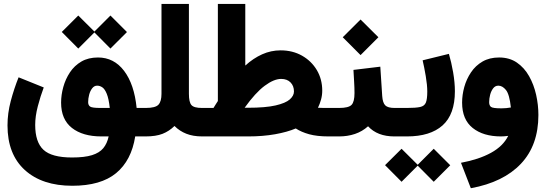

<svg xmlns="http://www.w3.org/2000/svg" viewBox="-20 -702 2809 988"><path d="M297.9 -537.6 382.8 -622.1 465.8 -539.6 548.3 -622.1 633.3 -537.1 548.3 -452.1 465.8 -535.2 382.8 -452.1ZM539.1 0H501.5Q405.8 0 350.1 -43.7Q294.4 -87.4 294.4 -173.8Q294.4 -213.4 305.7 -254.2Q316.9 -294.9 339.8 -329.6Q362.8 -364.3 398.7 -385.3Q434.6 -406.2 484.4 -406.2Q566.4 -406.2 618.7 -337.2Q670.9 -268.1 683.1 -146.5H714.8V0H675.8Q656.2 124 577.4 189Q498.5 253.9 352.1 253.9Q196.8 253.9 107.7 172.9Q18.6 91.8 18.6 -56.6Q18.6 -119.1 35.4 -182.4Q52.2 -245.6 75.7 -304.2L205.1 -252Q188 -206.5 174.6 -155.3Q161.1 -104 161.1 -59.1Q161.1 29.3 203.6 68.8Q246.1 108.4 350.6 108.4Q415 108.4 453.4 96.4Q491.7 84.5 511.5 60.5Q531.2 36.6 539.1 0ZM544.9 -146.5Q539.6 -194.3 529.5 -219Q519.5 -243.7 506.8 -252.4Q494.1 -261.2 480 -261.2Q464.8 -261.2 454.3 -247.6Q443.8 -233.9 438.7 -214.4Q433.6 -194.8 433.6 -176.3Q433.6 -161.1 443.4 -153.8Q453.1 -146.5 496.6 -146.5Z M877.9 -53.7Q850.6 -26.9 816.4 -13.4Q782.2 0 729 0H698.2V-146.5H730Q779.8 -146.5 795.4 -163.3Q811 -180.2 811 -219.2V-681.6H952.1V-219.2Q952.1 -176.3 965.1 -161.4Q978 -146.5 1019.5 -146.5H1035.2V0H1020.5Q973.6 0 939 -13.7Q904.3 -27.3 877.9 -53.7Z M1616.2 -147.5Q1627.9 -147 1641.1 -146.7Q1654.3 -146.5 1670.9 -146.5H1685.5V0H1670.4Q1611.3 0 1570.8 -11.2Q1530.3 -22.5 1502 -41Q1458.5 -22.5 1395.5 -11.2Q1332.5 0 1257.8 0H1015.6V-146.5H1078.6Q1084.5 -156.2 1090.1 -165Q1095.7 -173.8 1101.1 -182.1V-681.6H1242.2V-364.7Q1283.7 -402.3 1329.1 -422.6Q1374.5 -442.9 1423.8 -442.9Q1485.8 -442.9 1534.2 -415.5Q1582.5 -388.2 1610.4 -341.3Q1638.2 -294.4 1638.2 -235.4Q1638.2 -212.4 1632.1 -189.9Q1626 -167.5 1616.2 -147.5ZM1255.4 -147.5Q1346.2 -147.5 1397.9 -159.4Q1449.7 -171.4 1471.2 -190.4Q1492.7 -209.5 1492.7 -231.4Q1492.7 -259.8 1475.1 -277.8Q1457.5 -295.9 1426.8 -295.9Q1389.6 -295.9 1342 -260.5Q1294.4 -225.1 1238.8 -147.5Z M2021 0H2009.3Q1921.9 0 1874 -52.2Q1844.2 -25.4 1806.4 -12.7Q1768.6 0 1725.1 0H1666V-146.5H1725.1Q1773.9 -146.5 1789.1 -162.4Q1804.2 -178.2 1804.2 -223.1Q1804.2 -251.5 1802.2 -282.5Q1800.3 -313.5 1798.8 -342.3L1937 -358.9L1946.8 -208Q1949.2 -172.9 1962.6 -159.7Q1976.1 -146.5 2010.3 -146.5H2021ZM1743.7 -510.3 1835.4 -601.6 1927.2 -510.3 1835.4 -418.5Z M2290 -424.8Q2302.7 -381.8 2311.8 -329.6Q2320.8 -277.3 2320.8 -232.4Q2320.8 -113.3 2257.3 -56.6Q2193.8 0 2074.2 0H2001.5V-146.5H2074.2Q2119.6 -146.5 2141.8 -151.4Q2164.1 -156.2 2171.4 -174.1Q2178.7 -191.9 2178.7 -231Q2178.7 -264.2 2170.9 -310.3Q2163.1 -356.4 2154.8 -391.6ZM1961.4 147.9 2046.4 63.5 2129.4 146 2211.9 63.5 2296.9 148.4 2211.9 233.4 2129.4 150.4 2046.4 233.4Z M2595.2 -2.9Q2574.7 0 2558.1 0Q2466.8 0 2412.4 -43.5Q2357.9 -86.9 2357.9 -173.8Q2357.9 -213.4 2369.1 -254.2Q2380.4 -294.9 2403.6 -329.6Q2426.8 -364.3 2462.9 -385.3Q2499 -406.2 2548.3 -406.2Q2601.6 -406.2 2639.9 -379.9Q2678.2 -353.5 2702.6 -310.1Q2727.1 -266.6 2738.8 -214.4Q2750.5 -162.1 2750.5 -110.4Q2750.5 45.4 2660.6 140.6Q2570.8 235.8 2402.8 266.6L2352.1 135.7Q2443.8 118.7 2506.3 84.5Q2568.8 50.3 2595.2 -2.9ZM2608.9 -148.9Q2601.6 -216.8 2583.5 -239Q2565.4 -261.2 2544.4 -261.2Q2528.3 -261.2 2517.8 -247.6Q2507.3 -233.9 2502.2 -214.4Q2497.1 -194.8 2497.1 -176.3Q2497.1 -159.7 2506.3 -152.1Q2515.6 -144.5 2560.5 -144.5Q2585 -144.5 2608.9 -148.9Z"/></svg>

Font: Vazir Black
Style: Black
Weight: 900
Designer: Saber Rastikerdar
Foundry: Saber Rastikerdar
Version: Version 30.0.0